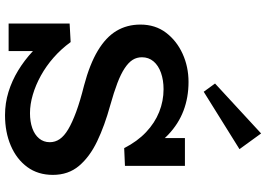

<svg xmlns="http://www.w3.org/2000/svg" viewBox="-164 -858 1035 746"><g transform="rotate(90 353.0 -484.5)"><path d="M427 13Q380 13 336.5 -0.5Q293 -14 253.5 -38Q214 -62 179 -94.5Q144 -127 113 -164L178 -155V-1H71V-238L143 -242Q170 -205 203 -176Q236 -147 273 -126.5Q310 -106 347.5 -95Q385 -84 419 -84Q452 -84 477.5 -93Q503 -102 517.5 -119.5Q532 -137 532 -161Q532 -182 520 -199.5Q508 -217 482 -232.5Q456 -248 414 -263.5Q372 -279 312 -294Q229 -316 176.5 -347.5Q124 -379 99.5 -420Q75 -461 75 -513Q75 -571 106.5 -612.5Q138 -654 188.5 -677Q239 -700 298 -700Q358 -700 409.5 -680.5Q461 -661 503 -621Q545 -581 575 -519L516 -530V-686H624V-453L555 -450Q529 -501 493 -535Q457 -569 414.5 -586Q372 -603 326 -603Q291 -603 262.5 -593Q234 -583 218 -564Q202 -545 202 -519Q202 -499 212 -483Q222 -467 244.5 -452Q267 -437 302.5 -423.5Q338 -410 388 -396Q468 -374 528.5 -345Q589 -316 624 -274.5Q659 -233 659 -173Q659 -115 628.5 -73.5Q598 -32 545.5 -9.5Q493 13 427 13ZM336 -759 304 -803 498 -982 559 -898Z"/></g></svg>

Font: BioRhyme SemiBold
Style: Regular
Weight: 600
Designer: Aoife Mooney
Foundry: Aoife Mooney Type
Version: Version 1.600;gftools[0.9.33]